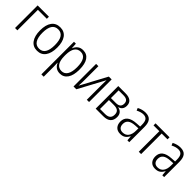

<svg xmlns="http://www.w3.org/2000/svg" viewBox="233 -1751 3197 3197"><g transform="rotate(45 1831.5 -153.0)"><path d="M344 -483H133V0H78V-532H344Z M602 10Q506 10 453 -63.5Q400 -137 400 -267Q400 -399 452.5 -470.5Q505 -542 604 -542Q702 -542 754 -469.5Q806 -397 806 -267Q806 -136 753.5 -63Q701 10 602 10ZM603 -39Q749 -39 749 -267Q749 -493 604 -493Q529 -493 492.5 -435.5Q456 -378 456 -267Q456 -157 492.5 -98Q529 -39 603 -39Z M1327 -269Q1327 -134 1277.5 -62Q1228 10 1140 10Q1083 10 1045.5 -18Q1008 -46 990 -91H986Q989 -51 989 -1V236H934V-532H979L985 -433H988Q1008 -483 1046 -512.5Q1084 -542 1142 -542Q1232 -542 1279.5 -473Q1327 -404 1327 -269ZM989 -282V-254Q989 -148 1025 -93.5Q1061 -39 1131 -39Q1198 -39 1234.5 -97Q1271 -155 1271 -269Q1271 -494 1133 -494Q1062 -494 1026 -439Q990 -384 989 -282Z M1509 -171Q1509 -135 1505 -69L1754 -532H1821V0H1768V-354Q1768 -430 1770 -463L1521 0H1455V-532H1509Z M2226 -284V-281Q2275 -272 2302.5 -240Q2330 -208 2330 -153Q2330 -80 2287 -40Q2244 0 2156 0H1977V-532H2148Q2229 -532 2270.5 -499Q2312 -466 2312 -402Q2312 -355 2290 -325Q2268 -295 2226 -284ZM2144 -485H2032V-304H2148Q2203 -304 2229.5 -327Q2256 -350 2256 -397Q2256 -441 2229 -463Q2202 -485 2144 -485ZM2151 -257H2032V-47H2149Q2212 -47 2242.5 -73.5Q2273 -100 2273 -155Q2273 -209 2242.5 -233Q2212 -257 2151 -257Z M2767 -359V0H2724L2716 -87H2713Q2690 -40 2654.5 -15Q2619 10 2561 10Q2493 10 2456 -31Q2419 -72 2419 -139Q2419 -296 2633 -308L2712 -313V-353Q2712 -429 2687 -462Q2662 -495 2608 -495Q2551 -495 2482 -459L2464 -503Q2537 -542 2613 -542Q2693 -542 2730 -497.5Q2767 -453 2767 -359ZM2639 -267Q2556 -262 2516 -230.5Q2476 -199 2476 -140Q2476 -89 2501.5 -62.5Q2527 -36 2573 -36Q2640 -36 2676 -84Q2712 -132 2712 -217V-271Z M3047 -484V0H2992V-484H2855V-532H3184V-484Z M3589 -359V0H3546L3538 -87H3535Q3512 -40 3476.5 -15Q3441 10 3383 10Q3315 10 3278 -31Q3241 -72 3241 -139Q3241 -296 3455 -308L3534 -313V-353Q3534 -429 3509 -462Q3484 -495 3430 -495Q3373 -495 3304 -459L3286 -503Q3359 -542 3435 -542Q3515 -542 3552 -497.5Q3589 -453 3589 -359ZM3461 -267Q3378 -262 3338 -230.5Q3298 -199 3298 -140Q3298 -89 3323.5 -62.5Q3349 -36 3395 -36Q3462 -36 3498 -84Q3534 -132 3534 -217V-271Z"/></g></svg>

Font: Noto Sans UI NarrowLight
Style: Regular
Weight: 300
Width: 4
Designer: Monotype Design Team
Foundry: Monotype Imaging Inc.
Version: Version 1.001